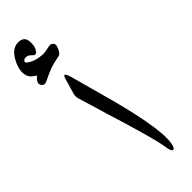

<svg xmlns="http://www.w3.org/2000/svg" viewBox="-484 -1031 1049 1049"><g transform="rotate(-45 40.0 -506.5)"><path d="M-11 -692Q2 -735 19 -672L86 -428Q173 -100 144 -15Q137 3 128 0Q117 -3 111 -48Q105 -86 80.5 -173.5Q56 -261 14 -396L-36 -562Q-43 -583 -37 -603ZM51 -805Q0 -795 -22 -787Q-44 -779 -99 -753Q-116 -745 -128 -760Q-146 -783 -108 -813Q-140 -831 -149 -854Q-164 -898 -131 -958Q-98 -1019 -46 -1014Q-9 -1011 -5 -975Q-4 -957 -5.5 -944.5Q-7 -932 -11 -924Q-20 -907 -23 -905Q-36 -895 -49 -910Q-63 -926 -78 -927Q-94 -928 -101 -919Q-106 -910 -98 -903Q-62 -874 1 -872Q12 -872 30 -876Q40 -878 47 -879.5Q54 -881 59 -881Q70 -881 78 -871Q85 -862 83 -853Q70 -810 51 -805Z"/></g></svg>

Font: Amiri
Style: Bold Italic
Weight: 700
Italic angle: 10°
Designer: Khaled Hosny
Version: Version 0.113